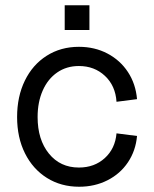

<svg xmlns="http://www.w3.org/2000/svg" viewBox="-20 -694 586 730"><path d="M45 -249Q45 -327 74.5 -387.5Q104 -448 157.5 -482Q211 -516 280 -516Q340 -516 388.5 -490.5Q437 -465 466.5 -420Q496 -375 501 -317L423 -307Q419 -368 379 -405.5Q339 -443 280 -443Q233 -443 197.5 -418.5Q162 -394 142.5 -350Q123 -306 123 -249Q123 -163 166 -110Q209 -57 280 -57Q339 -57 378.5 -93Q418 -129 423 -187L501 -177Q496 -121 466.5 -77Q437 -33 388.5 -8.5Q340 16 281 16Q212 16 158.5 -17.5Q105 -51 75 -111Q45 -171 45 -249ZM226 -674H320V-580H226Z"/></svg>

Font: Uncut Sans Variable
Style: Regular
Weight: 400
Designer: Kasper Nordkvist
Foundry: UNCUT.wtf
Version: Version 1.303;Glyphs 3.1.2 (3151)